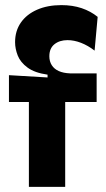

<svg xmlns="http://www.w3.org/2000/svg" viewBox="-20 -731 414 751"><path d="M93 0V-332H15V-437L166 -428V-439Q116 -446 88 -466.5Q60 -487 49.5 -513.5Q39 -540 39 -566Q39 -610 61.5 -642.5Q84 -675 125 -693Q166 -711 220 -711Q264 -711 299.5 -699Q335 -687 362 -665L350 -533Q324 -553 297 -563.5Q270 -574 244 -574Q213 -574 193 -558Q173 -542 173 -511Q173 -491 182.5 -476Q192 -461 210 -453Q228 -445 254 -444H358V-332H235V0Z"/></svg>

Font: Bricolage Grotesque 72pt
Style: Bold
Weight: 700
Designer: Mathieu Triay
Foundry: Atelier Triay
Version: Version 1.001;gftools[0.9.33.dev8+g029e19f]